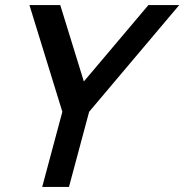

<svg xmlns="http://www.w3.org/2000/svg" viewBox="-20 -740 729 760"><path d="M147 0H253L332.8 -297.5L689.5 -720H567.5L311.9 -417.5L218.5 -720H96.5L226.8 -297.5Z"/></svg>

Font: Manrope
Style: SemiBoldItalic
Weight: 600
Italic angle: -15°
Designer: Mikhail Sharanda
Foundry: Mikhail Sharanda
Version: Version 4.502;hotconv 1.0.109;makeotfexe 2.5.65596